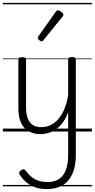

<svg xmlns="http://www.w3.org/2000/svg" viewBox="-20 -909 655 1327"><path d="M260 18Q216 18 181 0Q146 -18 126.5 -57.5Q107 -97 107 -161V-496Q107 -506 113.5 -510Q120 -514 133 -514Q146 -514 153 -510Q160 -506 160 -496V-167Q160 -123 171 -92.5Q182 -62 205.5 -46Q229 -30 266 -30Q297 -30 325.5 -42.5Q354 -55 378.5 -81Q403 -107 422 -149Q441 -191 451 -250V-496Q451 -506 457.5 -510.5Q464 -515 478 -515Q491 -515 497.5 -510.5Q504 -506 504 -496V164Q504 241 480 293.5Q456 346 411.5 372Q367 398 304 398Q260 398 225 386Q190 374 163.5 352Q137 330 118 301Q111 292 113 283Q115 274 127 267Q137 260 144.5 261.5Q152 263 159 272Q186 310 221 329.5Q256 349 310 349Q356 349 387 329Q418 309 434.5 267.5Q451 226 451 161V-134Q436 -91 413.5 -61.5Q391 -32 365 -14.5Q339 3 312 10.5Q285 18 260 18ZM268 -623Q261 -623 251 -631Q241 -639 241 -647Q241 -649 242.5 -651.5Q244 -654 246 -659L365 -827Q369 -833 372.5 -835Q376 -837 382 -837Q388 -837 396.5 -832Q405 -827 411.5 -820.5Q418 -814 418 -807Q418 -803 416.5 -800Q415 -797 411 -793L281 -632Q275 -623 268 -623ZM0 369H615V379H0ZM0 -20H615V0H0ZM0 -505H615V-500H0ZM0 -889H615V-879H0Z"/></svg>

Font: Playwrite HR Lijeva Guides
Style: Regular
Weight: 400
Designer: Veronika Burian, José Scaglione
Foundry: TypeTogether
Version: Version 1.003